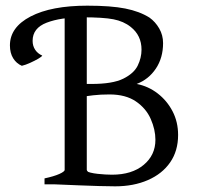

<svg xmlns="http://www.w3.org/2000/svg" viewBox="-20 -650 702 677"><path d="M173 0 281 -48Q296 -40 324.5 -37Q353 -34 375 -34Q445 -34 486.5 -68.5Q528 -103 528 -157Q528 -193 511.5 -230.5Q495 -268 459 -292.5Q423 -317 366 -317Q334 -317 308.5 -314Q283 -311 260 -307L255 -354H303Q377 -354 414.5 -372.5Q452 -391 465.5 -418.5Q479 -446 479 -475Q479 -525 441 -555Q416 -575 380 -582Q344 -589 271 -589Q194 -589 144.5 -570Q95 -551 95 -506Q95 -488 104 -474.5Q113 -461 129 -454Q127 -450 115 -443Q103 -436 86.5 -428.5Q70 -421 57 -418Q38 -426 26.5 -444.5Q15 -463 15 -490Q15 -554 88 -592Q161 -630 288 -630Q371 -630 421.5 -620Q472 -610 507 -588Q528 -573 541.5 -549.5Q555 -526 555 -498Q555 -446 529.5 -408Q504 -370 462 -354Q503 -346 536 -320.5Q569 -295 588.5 -257.5Q608 -220 608 -174Q608 -118 580 -77.5Q552 -37 501.5 -15Q451 7 386 7Q364 7 329 6Q294 5 258 3.5Q222 2 197.5 1Q173 0 173 0ZM137 -21Q170 -28 189 -36.5Q208 -45 208 -51V-591L286 -602V-51Q286 -45 303.5 -36.5Q321 -28 356 -21V0H137Z"/></svg>

Font: ChillKai
Style: Regular
Weight: 400
Designer: ChillType
Foundry: 寒蝉字型
Version: Version 2.000